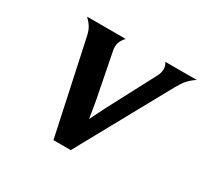

<svg xmlns="http://www.w3.org/2000/svg" viewBox="-145 -893 1141 1086"><g transform="rotate(30 425.0 -350.0)"><path d="M415 -312Q420 -286 424 -258Q428 -230 433 -204Q446 -230 459.5 -258Q473 -286 487 -312L643 -608Q658 -635 657.5 -659.5Q657 -684 644 -700H850Q836 -691 824.5 -681.5Q813 -672 802.5 -660.5Q792 -649 782.5 -634.5Q773 -620 762 -601L431 0H318L188 -605Q181 -637 169 -657Q157 -677 134 -700H386Q369 -683 360 -661Q351 -639 357 -607Z"/></g></svg>

Font: LT Museum
Style: Bold Italic
Weight: 700
Designer: Daniel Lyons
Foundry: LyonsType
Version: Version 1.011